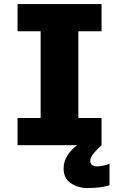

<svg xmlns="http://www.w3.org/2000/svg" viewBox="-20 -720 590 952"><path d="M67 0V-135H181.5V-565H67V-700H483.5V-565H368.5V-135H483.5V0ZM523 92V197.5Q506.5 205 475 208.8Q443.5 212.5 415 212.5Q366.5 212.5 331 188.2Q295.5 164 295.5 116.5Q295.5 87 307.2 63.8Q319 40.5 335 24.2Q351 8 362.5 0H484Q464.5 17 446 38.2Q427.5 59.5 427.5 78Q427.5 93 438 99Q448.5 105 461.5 105Q473 105 493.8 101Q514.5 97 523 92Z"/></svg>

Font: Trispace SemiCondensed ExtraBold
Style: Regular
Weight: 800
Width: 4
Designer: Tyler Finck
Foundry: Etcetera Type Company
Version: Version 1.210; ttfautohint (v1.8.3)